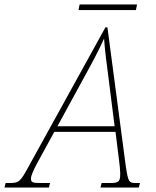

<svg xmlns="http://www.w3.org/2000/svg" viewBox="-80 -836 695 856"><path d="M270 -791H526L531 -816H275ZM-60 0H138L143 -20H107C66 -20 58 -22 58 -40C58 -53 70 -79 86 -109L162 -248H435L451 -119C453 -107 456 -76 456 -62C456 -26 450 -20 408 -20H373L368 0H539L544 -20H527C494 -20 491 -25 480 -101L399 -714H390L50 -98C10 -24 5 -20 -40 -20H-55ZM296 -493C332 -558 362 -615 384 -664C387 -616 396 -546 404 -487L431 -273H176Z"/></svg>

Font: Noto Serif SemiCondensed Thin
Style: Italic
Weight: 100
Width: 4
Italic angle: -12°
Designer: Monotype Design Team
Foundry: Monotype Imaging Inc.
Version: Version 2.013